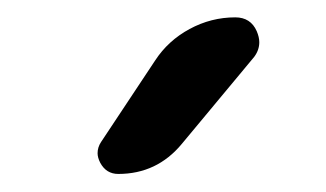

<svg xmlns="http://www.w3.org/2000/svg" viewBox="-20 -800 370 218"><path d="M186.5 -636.7Q158.2 -602.5 114.3 -602.5Q100.6 -602.5 93.8 -615.2Q90.8 -621.1 90.8 -626Q90.8 -632.8 94.7 -638.7L156.2 -731.4Q170.9 -753.9 195.3 -767.1Q219.7 -780.3 247.1 -780.3Q264.6 -780.3 271.5 -764.6Q274.4 -757.8 274.4 -752Q274.4 -743.2 268.6 -735.4Z"/></svg>

Font: Gen Jyuu GothicX Regular
Style: Regular
Weight: 400
Designer: [Source Han Sans]
Ryoko NISHIZUKA  (kana & ideographs); Paul D. Hunt (Latin, Greek & Cyrillic); Wenlong ZHANG  (bopomofo
Version: Version 1.002.20150607